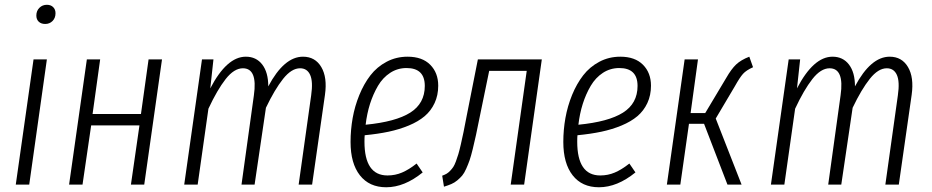

<svg xmlns="http://www.w3.org/2000/svg" viewBox="-20 -771 3891 802"><path d="M168.9 -670.9Q151.9 -670.9 141.8 -680.4Q131.8 -689.9 131.8 -706.1Q131.8 -725.6 144.5 -738.3Q157.2 -751 175.8 -751Q192.4 -751 202.1 -741.2Q211.9 -731.4 211.9 -715.8Q211.9 -695.8 199.5 -683.3Q187 -670.9 168.9 -670.9ZM175.8 -522.9 102.1 0H45.9L120.1 -522.9Z M526.9 0 562.5 -247.1H360.8L324.7 0H268.6L342.8 -522.9H398.4L366.7 -294.9H568.8L600.6 -522.9H656.7L582.5 0Z M1245.6 -534.2Q1296.4 -534.2 1322 -491Q1347.7 -447.8 1337.4 -375L1283.7 0H1227.5L1279.8 -373Q1288.1 -430.2 1275.6 -458Q1263.2 -485.8 1233.4 -485.8Q1197.8 -485.8 1162.6 -441.7Q1127.4 -397.5 1090.8 -320.8L1043.5 0H988.8L1040.5 -373Q1056.6 -485.8 994.6 -485.8Q958 -485.8 922.6 -440.7Q887.2 -395.5 850.6 -316.9L805.7 0H749.5L823.7 -522.9H871.6L858.4 -401.9Q927.2 -534.2 1006.8 -534.2Q1050.3 -534.2 1075.4 -501.5Q1100.6 -468.8 1100.6 -410.2Q1166.5 -534.2 1245.6 -534.2Z M1810.5 -413.1Q1810.5 -373 1795.4 -340.6Q1780.3 -308.1 1753.7 -285.6Q1727.1 -263.2 1687.7 -246.8Q1648.4 -230.5 1603.5 -220.9Q1558.6 -211.4 1503.4 -206.1Q1502.4 -197.3 1502.4 -179.2Q1502.4 -38.1 1598.6 -38.1Q1630.9 -38.1 1659.4 -50.3Q1688 -62.5 1720.2 -87.9L1745.6 -50.8Q1669.4 11.2 1593.3 11.2Q1522.5 11.2 1483.4 -38.6Q1444.3 -88.4 1444.3 -178.2Q1444.3 -228.5 1453.1 -278.1Q1461.9 -327.6 1481 -374.3Q1500 -420.9 1527.3 -456.3Q1554.7 -491.7 1594.7 -512.9Q1634.8 -534.2 1682.6 -534.2Q1743.7 -534.2 1777.1 -500.5Q1810.5 -466.8 1810.5 -413.1ZM1678.2 -486.8Q1640.6 -486.8 1609.9 -466.8Q1579.1 -446.8 1558.8 -412.4Q1538.6 -377.9 1525.6 -337.2Q1512.7 -296.4 1507.3 -250Q1632.8 -262.2 1693.6 -300.5Q1754.4 -338.9 1754.4 -412.1Q1754.4 -486.8 1678.2 -486.8Z M2243.2 -522.9 2169.4 0H2113.3L2180.2 -475.1H2023.4L1983.4 -280.8Q1974.1 -234.9 1968.3 -207.3Q1962.4 -179.7 1954.8 -148.9Q1947.3 -118.2 1941.4 -101.3Q1935.5 -84.5 1927.2 -65.9Q1918.9 -47.4 1910.6 -37.6Q1902.3 -27.8 1890.4 -17.8Q1878.4 -7.8 1865.2 -2.2Q1852.1 3.4 1834.5 8.8L1827.1 -37.1Q1837.9 -41 1845.5 -45.4Q1853 -49.8 1860.6 -57.9Q1868.2 -65.9 1873.3 -73.5Q1878.4 -81.1 1884.3 -96.7Q1890.1 -112.3 1894.5 -127Q1898.9 -141.6 1905 -168.2Q1911.1 -194.8 1916.3 -220Q1921.4 -245.1 1929.2 -286.1L1976.1 -522.9Z M2699.2 -413.1Q2699.2 -373 2684.1 -340.6Q2668.9 -308.1 2642.3 -285.6Q2615.7 -263.2 2576.4 -246.8Q2537.1 -230.5 2492.2 -220.9Q2447.3 -211.4 2392.1 -206.1Q2391.1 -197.3 2391.1 -179.2Q2391.1 -38.1 2487.3 -38.1Q2519.5 -38.1 2548.1 -50.3Q2576.7 -62.5 2608.9 -87.9L2634.3 -50.8Q2558.1 11.2 2481.9 11.2Q2411.1 11.2 2372.1 -38.6Q2333 -88.4 2333 -178.2Q2333 -228.5 2341.8 -278.1Q2350.6 -327.6 2369.6 -374.3Q2388.7 -420.9 2416 -456.3Q2443.4 -491.7 2483.4 -512.9Q2523.4 -534.2 2571.3 -534.2Q2632.3 -534.2 2665.8 -500.5Q2699.2 -466.8 2699.2 -413.1ZM2566.9 -486.8Q2529.3 -486.8 2498.5 -466.8Q2467.8 -446.8 2447.5 -412.4Q2427.2 -377.9 2414.3 -337.2Q2401.4 -296.4 2396 -250Q2521.5 -262.2 2582.3 -300.5Q2643.1 -338.9 2643.1 -412.1Q2643.1 -486.8 2566.9 -486.8Z M3109.9 -534.2 3125.5 -490.2Q3097.2 -477.5 3083.7 -462.6Q3070.3 -447.8 3049.8 -411.1L2969.7 -275.9L3077.6 0H3018.6L2920.9 -253.9H2857.9L2821.8 0H2765.6L2839.8 -522.9H2895.5L2864.7 -298.8H2925.8L3013.7 -445.8Q3034.7 -482.4 3054.7 -501.5Q3074.7 -520.5 3109.9 -534.2Z M3696.3 -534.2Q3747.1 -534.2 3772.7 -491Q3798.3 -447.8 3788.1 -375L3734.4 0H3678.2L3730.5 -373Q3738.8 -430.2 3726.3 -458Q3713.9 -485.8 3684.1 -485.8Q3648.4 -485.8 3613.3 -441.7Q3578.1 -397.5 3541.5 -320.8L3494.1 0H3439.5L3491.2 -373Q3507.3 -485.8 3445.3 -485.8Q3408.7 -485.8 3373.3 -440.7Q3337.9 -395.5 3301.3 -316.9L3256.3 0H3200.2L3274.4 -522.9H3322.3L3309.1 -401.9Q3377.9 -534.2 3457.5 -534.2Q3501 -534.2 3526.1 -501.5Q3551.3 -468.8 3551.3 -410.2Q3617.2 -534.2 3696.3 -534.2Z"/></svg>

Font: Fira Sans Compressed Light
Style: Italic
Weight: 300
Width: 3
Italic angle: -8°
Designer: Carrois Corporate & Edenspiekermann AG
Foundry: Carrois Corporate GbR & Edenspiekermann AG
Version: Version 4.203;PS 004.203;hotconv 1.0.88;makeotf.lib2.5.64775